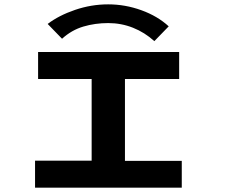

<svg xmlns="http://www.w3.org/2000/svg" viewBox="-20 -862 1040 882"><path d="M141 0V-124H401V-499H155V-623H803V-499H554V-123H815V0ZM265 -684 199 -752Q250 -791 324.5 -816.5Q399 -842 477 -842Q555 -842 629.5 -815Q704 -788 755 -741L689 -673Q645 -713 591 -734.5Q537 -756 477 -756Q417 -756 363 -740Q309 -724 265 -684Z"/></svg>

Font: Inconsolata UltraExpanded Black
Style: Regular
Weight: 900
Width: 9
Monospace: yes
Designer: Raph Levien, Cyreal, Brenton Simpson
Foundry: Raph Levien, Cyreal, Google
Version: Version 3.001; ttfautohint (v1.8.2.53-6de2)